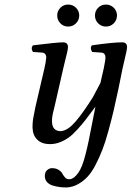

<svg xmlns="http://www.w3.org/2000/svg" viewBox="-20 -621 575 839"><path d="M173.8 -320.8Q181.2 -353.5 181.2 -363.8Q182.1 -365.7 182.1 -371.1Q182.1 -378.9 177.5 -384.8Q172.9 -390.6 164.1 -391.1L124 -394Q113.3 -410.2 124 -422.9Q229.5 -436 255.9 -436Q276.9 -436 276.9 -415Q276.9 -407.2 273.7 -393.3Q270.5 -379.4 264.6 -356.2Q258.8 -333 255.9 -319.8L220.2 -163.1Q218.8 -156.2 215.6 -143.8Q212.4 -131.3 210.9 -125Q194.8 -47.9 246.1 -47.9Q250 -47.9 251 -48.8Q278.3 -52.7 310.8 -90.6Q343.3 -128.4 386.2 -196.8Q397.5 -217.3 418.9 -258.8L433.1 -320.8Q440.9 -357.9 440.9 -371.1Q440.9 -378.9 436.3 -384.8Q431.6 -390.6 422.9 -391.1L382.8 -394Q371.6 -411.1 381.8 -422.9Q472.2 -436 514.2 -436Q535.2 -436 535.2 -415Q535.2 -409.2 532.5 -395.8Q529.8 -382.3 523.7 -357.2Q517.6 -332 515.1 -319.8L498 -234.9Q485.8 -176.8 476.1 -135.7Q466.3 -94.7 453.1 -46.6Q439.9 1.5 427.2 33.9Q414.6 66.4 397.7 99.1Q380.9 131.8 362.5 151.4Q344.2 170.9 321 183.8Q297.9 196.8 271 198.2Q255.9 198.2 241.9 196.5Q228 194.8 211.7 190.2Q195.3 185.5 185.5 174.6Q175.8 163.6 175.8 147.9Q175.8 131.8 185.5 122.8Q195.3 113.8 207 113.8Q224.1 113.8 235.8 121.1Q247.6 128.4 252.2 137.2Q256.8 146 263.7 153.8Q270.5 161.6 278.8 162.1H286.1Q303.7 159.7 321.5 135Q339.4 110.4 353 56.2Q360.8 26.9 367.4 -5.1Q374 -37.1 382.3 -80.3Q390.6 -123.5 397 -154.8Q371.6 -120.1 354.7 -98.4Q337.9 -76.7 317.1 -54Q296.4 -31.2 278.8 -19Q261.2 -6.8 240.7 1Q220.2 8.8 198.2 8.8Q163.6 8.8 143.6 -10Q123.5 -28.8 122.1 -63Q122.1 -92.3 127 -113.8Q127.9 -121.6 134.8 -153.8ZM408.9 -519Q395 -533.2 395 -553.2Q395 -573.2 408.9 -587.2Q422.9 -601.1 442.9 -601.1Q462.9 -601.1 477.1 -587.2Q491.2 -573.2 491.2 -553.2Q491.2 -533.2 477.1 -519Q462.9 -504.9 442.9 -504.9Q422.9 -504.9 408.9 -519ZM243.9 -519Q230 -533.2 230 -553.2Q230 -573.2 243.9 -587.2Q257.8 -601.1 277.8 -601.1Q297.9 -601.1 312 -587.2Q326.2 -573.2 326.2 -553.2Q326.2 -533.2 312 -519Q297.9 -504.9 277.8 -504.9Q257.8 -504.9 243.9 -519Z"/></svg>

Font: Common Serif News
Style: Italic
Weight: 450
Italic angle: -12°
Designer: Philipp H. Poll, Khaled Hosny
Foundry: Stefan Peev, Context Ltd.
Version: Version 1.026